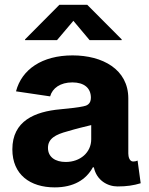

<svg xmlns="http://www.w3.org/2000/svg" viewBox="-20 -789 634 819"><path d="M213.4 10.3C293.5 10.3 347.2 -22 376 -75.2H380.4C391.6 -20.5 438 6.3 481.4 6.3C520.5 6.3 549.3 2 580.1 -7.3L566.9 -104C559.6 -101.1 555.2 -100.1 547.9 -100.1C532.2 -100.1 527.3 -120.6 527.3 -134.3V-369.1C527.3 -493.7 417 -552.7 289.6 -552.7C159.7 -552.7 72.8 -493.2 48.3 -399.4L193.8 -377.9C203.6 -413.1 237.3 -437.5 288.6 -437.5C338.9 -437.5 367.7 -413.6 367.7 -372.1C367.7 -344.7 349.6 -337.9 335.4 -335.4C313 -330.6 282.7 -327.1 237.3 -322.8C128.4 -313 32.7 -273.4 32.7 -151.9C32.7 -43.9 108.9 10.3 213.4 10.3ZM260.3 -98.1C216.3 -98.1 184.6 -118.7 184.6 -158.2C184.6 -197.8 216.8 -215.3 268.6 -229C305.7 -240.2 338.9 -248 369.1 -255.4V-194.8C369.1 -139.2 322.8 -98.1 260.3 -98.1ZM223.1 -617.7 293 -700.2 362.3 -617.7H499V-621.1L352.1 -768.6H233.4L86.9 -621.1V-617.7Z"/></svg>

Font: Raveo
Style: Bold
Weight: 700
Designer: Jakub Foglar, Rasmus Andersson (Inter)
Foundry: Jakubfoglar.com
Version: Version 1.100;Glyphs 3.2.3 (3260)